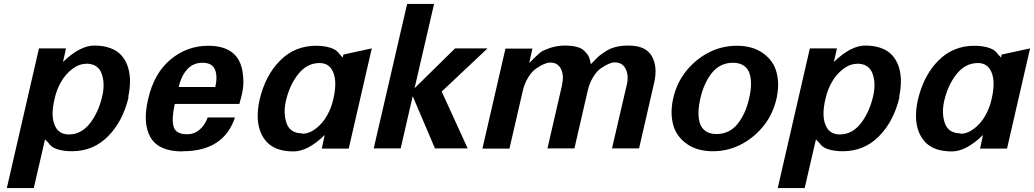

<svg xmlns="http://www.w3.org/2000/svg" viewBox="-20 -742 5170 960"><path d="M621.1 -256.8H623Q594.7 -135.7 520.5 -60.8Q446.3 14.2 339.8 14.2Q302.2 14.2 272.2 5.9Q242.2 -2.4 230 -18.1Q218.3 -32.7 205.1 -44.9L148.9 198.2H14.2L174.8 -500H310.1L294.9 -432.1Q379.4 -514.2 452.1 -514.2Q497.1 -514.2 531 -501.7Q564.9 -489.3 585.7 -466.6Q606.4 -443.8 617.2 -414.3Q627.9 -384.8 629.9 -348.1Q631.3 -305.2 621.1 -256.8ZM409.2 -423.8 411.1 -422.9Q374.5 -422.9 340.6 -396.5Q306.6 -370.1 284.9 -331.8Q263.2 -293.5 253.9 -252Q241.2 -201.2 243.2 -163.1Q245.1 -125 263.2 -98.1Q284.2 -69.8 324.2 -69.8Q386.7 -69.8 430.2 -126Q471.2 -178.7 490.2 -256.8Q506.8 -323.7 487.8 -375Q469.7 -423.8 409.2 -423.8Z M893.6 14.2 891.6 15.1Q774.4 15.1 733.2 -54.2Q691.9 -123.5 720.7 -247.1Q750.5 -376.5 833 -444.8Q915.5 -513.2 1021 -513.2Q1172.4 -513.2 1192.9 -382.8Q1197.8 -353 1196.8 -324.2Q1195.8 -295.4 1187 -259.8L1176.8 -222.2H854Q837.4 -149.4 847.7 -109.9Q857.9 -70.8 915.5 -70.8Q951.7 -70.8 978.3 -94Q1004.9 -117.2 1018.6 -154.8H1154.8Q1099.1 14.2 893.6 14.2ZM1056.6 -307.1Q1068.8 -361.8 1054.4 -395Q1040 -428.2 992.7 -428.2Q945.3 -428.2 915.5 -394.8Q885.7 -361.3 873.5 -307.1Z M1277.8 -243.2V-242.2Q1306.2 -364.3 1379.9 -438.7Q1453.6 -513.2 1560.5 -513.2Q1597.7 -513.2 1627.4 -504.6Q1657.2 -496.1 1669.9 -481Q1680.2 -467.8 1693.8 -454.1L1696.8 -469.2L1838.9 -500L1723.6 1H1588.9L1603.5 -66.9Q1519 15.1 1447.8 15.1Q1359.9 15.1 1316.2 -29.8Q1272.5 -74.7 1268.6 -150.9Q1267.1 -192.9 1277.8 -243.2ZM1491.7 -75.2 1489.7 -73.2Q1526.4 -73.2 1560.1 -99.6Q1593.8 -126 1615.2 -164.3Q1636.7 -202.6 1646 -244.1Q1670.9 -348.6 1636.7 -397.9Q1616.7 -426.8 1577.6 -426.8Q1515.6 -426.8 1471.7 -372.1Q1429.7 -319.8 1410.6 -242.2Q1394.5 -175.8 1413.6 -124Q1431.6 -75.2 1491.7 -75.2Z M2318.4 0H2154.8L2043.5 -261.2L1983.4 0H1848.6L2015.6 -722.2H2150.4L2052.7 -300.8L2255.4 -500H2417.5L2188.5 -284.2Z M2791 -319.8 2790 -318.8Q2800.8 -363.8 2785.2 -396.5Q2769.5 -429.2 2731 -429.2Q2719.7 -429.2 2706.3 -424.1Q2692.9 -418.9 2685.8 -414.8Q2678.7 -410.6 2663.1 -400.9Q2640.1 -386.2 2621.3 -355.5Q2602.5 -324.7 2594.2 -289.1L2527.3 1H2392.1L2507.3 -499H2642.1L2626 -426.8L2651.4 -452.1Q2677.7 -478 2688.2 -484.6Q2698.7 -491.2 2731.9 -502.9Q2768.1 -514.2 2803.2 -514.2Q2875 -514.2 2901.4 -487.8Q2915 -474.1 2920.4 -465.6Q2925.8 -457 2930.2 -439.9Q2933.1 -422.9 2934.1 -420.9L2952.1 -439Q2968.3 -456.5 2978.5 -464.6Q2988.8 -472.7 3012.2 -487.8Q3054.2 -514.2 3123 -514.2Q3209 -514.2 3239.3 -460.9Q3269 -408.2 3251 -329.1L3175.3 0H3040L3114.3 -319.8Q3124.5 -363.8 3108.4 -397Q3092.3 -430.2 3053.2 -430.2Q3029.3 -430.2 2986.3 -401.9Q2963.9 -386.7 2945.6 -356.4Q2927.2 -326.2 2918.9 -290L2852.1 0H2717.3Z M3862.8 -250Q3845.7 -174.3 3801.5 -117.2Q3757.3 -60.1 3694.8 -24.9Q3625.5 14.2 3543.9 14.2Q3463.9 14.2 3411.4 -24.4Q3358.9 -63 3344.7 -123Q3330.6 -179.7 3345.7 -249Q3362.8 -324.7 3407 -381.8Q3451.2 -439 3513.7 -474.1Q3583 -513.2 3664.6 -513.2Q3744.6 -513.2 3797.1 -474.6Q3849.6 -436 3863.8 -376Q3877.9 -319.3 3862.8 -250ZM3725.6 -250Q3734.4 -288.1 3735.1 -319.3Q3735.8 -350.6 3727.5 -375.5Q3719.2 -400.4 3698.2 -414.3Q3677.2 -428.2 3644.5 -428.2Q3611.8 -428.2 3584.7 -414.6Q3557.6 -400.9 3538.1 -375.7Q3518.6 -350.6 3504.6 -319.6Q3490.7 -288.6 3481.9 -250Q3473.1 -211.9 3472.4 -180.7Q3471.7 -149.4 3480 -124.5Q3488.3 -99.6 3509.3 -85.7Q3530.3 -71.8 3563 -71.8Q3595.7 -71.8 3622.8 -85.4Q3649.9 -99.1 3669.4 -124.3Q3689 -149.4 3702.9 -180.4Q3716.8 -211.4 3725.6 -250Z M4475.6 -256.8H4477.5Q4449.2 -135.7 4375 -60.8Q4300.8 14.2 4194.3 14.2Q4156.7 14.2 4126.7 5.9Q4096.7 -2.4 4084.5 -18.1Q4072.8 -32.7 4059.6 -44.9L4003.4 198.2H3868.7L4029.3 -500H4164.6L4149.4 -432.1Q4233.9 -514.2 4306.6 -514.2Q4351.6 -514.2 4385.5 -501.7Q4419.4 -489.3 4440.2 -466.6Q4460.9 -443.8 4471.7 -414.3Q4482.4 -384.8 4484.4 -348.1Q4485.8 -305.2 4475.6 -256.8ZM4263.7 -423.8 4265.6 -422.9Q4229 -422.9 4195.1 -396.5Q4161.1 -370.1 4139.4 -331.8Q4117.7 -293.5 4108.4 -252Q4095.7 -201.2 4097.7 -163.1Q4099.6 -125 4117.7 -98.1Q4138.7 -69.8 4178.7 -69.8Q4241.2 -69.8 4284.7 -126Q4325.7 -178.7 4344.7 -256.8Q4361.3 -323.7 4342.3 -375Q4324.2 -423.8 4263.7 -423.8Z M4569.3 -243.2V-242.2Q4597.7 -364.3 4671.4 -438.7Q4745.1 -513.2 4852.1 -513.2Q4889.2 -513.2 4918.9 -504.6Q4948.7 -496.1 4961.4 -481Q4971.7 -467.8 4985.4 -454.1L4988.3 -469.2L5130.4 -500L5015.1 1H4880.4L4895 -66.9Q4810.5 15.1 4739.3 15.1Q4651.4 15.1 4607.7 -29.8Q4564 -74.7 4560.1 -150.9Q4558.6 -192.9 4569.3 -243.2ZM4783.2 -75.2 4781.2 -73.2Q4817.9 -73.2 4851.6 -99.6Q4885.3 -126 4906.7 -164.3Q4928.2 -202.6 4937.5 -244.1Q4962.4 -348.6 4928.2 -397.9Q4908.2 -426.8 4869.1 -426.8Q4807.1 -426.8 4763.2 -372.1Q4721.2 -319.8 4702.1 -242.2Q4686 -175.8 4705.1 -124Q4723.1 -75.2 4783.2 -75.2Z"/></svg>

Font: Perun
Style: Bold Italic
Weight: 700
Italic angle: -12°
Foundry: Copyright (c) Stefan Peev, Context Ltd, 2016
Version: Version 001.000